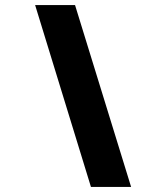

<svg xmlns="http://www.w3.org/2000/svg" viewBox="-20 -740 617 760"><path d="M340 0 119 -720H277L499 0Z"/></svg>

Font: Kufam ExtraBold
Style: Italic
Weight: 800
Italic angle: -11°
Designer: Artur Schmal
Foundry: Original Type
Version: Version 1.301; ttfautohint (v1.8.3)